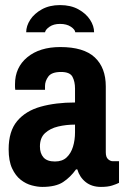

<svg xmlns="http://www.w3.org/2000/svg" viewBox="-20 -723 496 755"><path d="M146 12Q128 12 105 6Q82 0 61.5 -16Q41 -32 27.5 -61Q14 -90 14 -136Q14 -207 47.5 -247Q81 -287 140 -303.5Q199 -320 275 -320V-375Q275 -402 265 -421Q255 -440 220 -440Q183 -440 170 -422Q157 -404 157 -385V-370H40Q39 -375 39 -380Q39 -385 39 -392Q39 -458 87.5 -498Q136 -538 217 -538Q309 -538 352.5 -497.5Q396 -457 396 -383V-124Q396 -105 405 -97Q414 -89 424 -89H448V-4Q438 1 421 6.5Q404 12 377 12Q341 12 317 -7Q293 -26 284 -57H279Q257 -26 228 -7Q199 12 146 12ZM196 -88Q225 -88 242 -104Q259 -120 267 -146Q275 -172 275 -203V-233Q240 -233 208.5 -225.5Q177 -218 157 -199.5Q137 -181 137 -147Q137 -120 151 -104Q165 -88 196 -88ZM83 -596Q83 -621 99 -645.5Q115 -670 145 -686.5Q175 -703 216 -703Q258 -703 288 -686.5Q318 -670 334 -645.5Q350 -621 350 -596H276Q275 -607 258.5 -618Q242 -629 216 -629Q191 -629 175 -618Q159 -607 157 -596Z"/></svg>

Font: Archivo Narrow
Style: Bold
Weight: 700
Designer: Hector Gatti
Foundry: Omnibus-Type
Version: Version 3.002